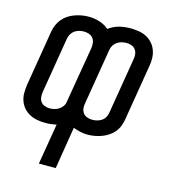

<svg xmlns="http://www.w3.org/2000/svg" viewBox="-111 -629 821 924"><g transform="rotate(15 300.0 -167.5)"><path d="M168 205 202 2Q188 5 174.5 6.5Q161 8 148 8Q127 8 107 4.5Q87 1 69.5 -8Q52 -17 39 -31.5Q26 -46 19 -65Q12 -84 12 -104.5Q12 -125 15 -146L61 -424Q64 -441 71 -457.5Q78 -474 89.5 -488Q101 -502 116.5 -512Q132 -522 149 -528Q166 -534 183 -537Q200 -540 217 -540Q246 -540 272.5 -531.5Q299 -523 318 -506Q330 -515 343.5 -521.5Q357 -528 371 -531.5Q385 -535 399 -536.5Q413 -538 427 -538Q448 -538 468.5 -534.5Q489 -531 506 -522Q523 -513 536 -498.5Q549 -484 556 -465Q563 -446 563.5 -425.5Q564 -405 560 -384L514 -106Q511 -89 504.5 -72.5Q498 -56 486 -42Q474 -28 458.5 -18Q443 -8 426 -2Q409 4 392 7Q375 10 358 10Q339 10 321 6Q303 2 286 -5L252 205ZM149 -65Q161 -65 173 -68Q185 -71 195.5 -78Q206 -85 213 -95.5Q220 -106 221 -118L268 -396Q270 -410 268.5 -423Q267 -436 259.5 -446Q252 -456 239.5 -460.5Q227 -465 214 -465Q202 -465 190 -462Q178 -459 168 -452Q158 -445 151.5 -434Q145 -423 143 -412L97 -134Q95 -121 96 -107.5Q97 -94 104.5 -84Q112 -74 124 -69.5Q136 -65 149 -65ZM361 -65Q373 -65 385 -68Q397 -71 407.5 -78Q418 -85 424 -96Q430 -107 432 -118L478 -396Q481 -409 479.5 -422.5Q478 -436 470.5 -446Q463 -456 451 -460.5Q439 -465 426 -465Q414 -465 402 -462Q390 -459 379.5 -452Q369 -445 362.5 -434.5Q356 -424 354 -412L308 -134Q305 -120 306.5 -107Q308 -94 315.5 -84Q323 -74 335.5 -69.5Q348 -65 361 -65Z"/></g></svg>

Font: Iosevka Curly Extended
Style: Italic
Weight: 400
Width: 7
Italic angle: -9°
Monospace: yes
Designer: Belleve Invis
Foundry: Belleve Invis
Version: Version 11.1.0; ttfautohint (v1.8.3)